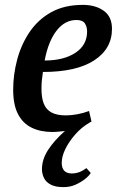

<svg xmlns="http://www.w3.org/2000/svg" viewBox="-20 -531 479 787"><path d="M240 236Q207 236 187.5 225.5Q168 215 160 198Q152 181 152 162Q152 123 176.5 84.5Q201 46 246 6Q234 7 221 8.5Q208 10 195 10Q146 10 110 -7.5Q74 -25 54 -63Q34 -101 34 -163Q34 -225 50.5 -287Q67 -349 101.5 -400Q136 -451 190 -481Q244 -511 320 -511Q371 -511 405 -487Q439 -463 439 -413Q439 -331 366 -283.5Q293 -236 156 -236Q153 -217 151.5 -201.5Q150 -186 150 -167Q150 -130 159.5 -106Q169 -82 191 -70Q213 -58 250 -58Q271 -58 296 -62.5Q321 -67 345 -76L355 -33L345 -27Q314 -9 288.5 20Q263 49 248 79.5Q233 110 233 137Q233 158 243.5 169Q254 180 274 180Q290 180 305 174.5Q320 169 334 158L352 178Q344 191 327 204Q310 217 288.5 226.5Q267 236 240 236ZM163 -283Q241 -283 289 -314.5Q337 -346 337 -402Q337 -421 328 -435Q319 -449 293 -449Q246 -449 212 -405.5Q178 -362 163 -283Z"/></svg>

Font: Manuale SemiBold
Style: Italic
Weight: 600
Italic angle: -11°
Designer: Eduardo Tunni / Pablo Cosgaya
Foundry: Eduardo Tunni / Pablo Cosgaya
Version: Version 1.002